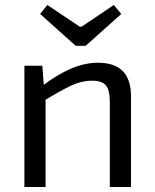

<svg xmlns="http://www.w3.org/2000/svg" viewBox="-20 -751 621 771"><path d="M374 -499Q506 -499 506 -365V0H421V-341Q421 -390 405 -408.5Q389 -427 351 -427Q306 -427 261 -405Q216 -383 154 -345L150 -406Q207 -450 263 -474.5Q319 -499 374 -499ZM150 -487 157 -394 163 -379V0H78V-487ZM437 -731 467 -695 324 -567H284L141 -695L170 -731L300 -644H308Z"/></svg>

Font: Exo 2
Style: Regular
Weight: 400
Designer: Natanael Gama
Foundry: Natanael Gama
Version: Version 2.010